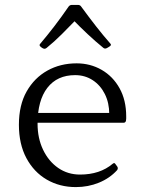

<svg xmlns="http://www.w3.org/2000/svg" viewBox="-20 -755 580 782"><path d="M289 7Q223 7 170.5 -23.5Q118 -54 87.5 -111Q57 -168 57 -247Q57 -327 88.5 -382.5Q120 -438 173 -467.5Q226 -497 292 -497Q348 -497 394 -470.5Q440 -444 467 -395.5Q494 -347 494 -281Q494 -277 494 -272Q494 -267 493 -263Q491 -255 483 -255H118V-295H445L425 -274Q425 -278 425 -282Q425 -286 425 -290Q425 -336 407 -372Q389 -408 357.5 -428.5Q326 -449 286 -449Q213 -449 173 -397.5Q133 -346 133 -251Q133 -192 155.5 -145Q178 -98 217 -71Q256 -44 306 -44Q387 -44 439 -88Q446 -94 450 -87L458 -76Q462 -69 457 -62Q427 -29 383 -11Q339 7 289 7ZM145 -565Q138 -571 144 -577Q172 -610 200.5 -647Q229 -684 260 -729Q265 -735 273 -735H297Q306 -735 310 -729Q343 -684 371.5 -647.5Q400 -611 429 -578Q435 -572 428 -567Q425 -565 422 -563Q419 -561 415 -559Q407 -555 401 -560Q369 -586 337 -616Q305 -646 273 -679H294Q262 -646 231.5 -615.5Q201 -585 170 -560Q163 -554 155 -558Q153 -559 150 -561Q147 -563 145 -565Z"/></svg>

Font: Hahmlet Light
Style: Regular
Weight: 300
Designer: Minjoo Ham & Mark Frömberg
Foundry: hypertype
Version: Version 1.002